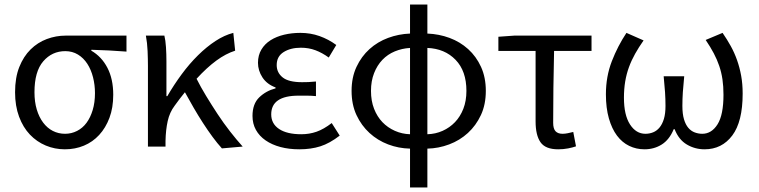

<svg xmlns="http://www.w3.org/2000/svg" viewBox="-20 -642 3324 841"><path d="M264 12Q220 12 180.5 -4.5Q141 -21 111 -52.5Q81 -84 63.5 -131Q46 -178 46 -238Q46 -302 64.5 -348.5Q83 -395 114 -425.5Q145 -456 185 -471Q225 -486 268 -486H534V-416Q492 -419 457 -421Q422 -423 380 -424V-420Q425 -394 450.5 -345Q476 -296 476 -227Q476 -170 459.5 -126Q443 -82 414.5 -51Q386 -20 347.5 -4Q309 12 264 12ZM265 -56Q293 -56 317.5 -68.5Q342 -81 359 -104Q376 -127 386 -160Q396 -193 396 -234Q396 -270 387.5 -303.5Q379 -337 362.5 -362.5Q346 -388 321.5 -403Q297 -418 266 -418Q208 -418 169.5 -373.5Q131 -329 131 -238Q131 -196 141 -162.5Q151 -129 169 -105Q187 -81 211.5 -68.5Q236 -56 265 -56Z M952 8Q932 -14 911 -42.5Q890 -71 869 -103.5Q848 -136 828 -170.5Q808 -205 790 -238Q779 -224 767.5 -209.5Q756 -195 745 -179Q723 -150 714.5 -111.5Q706 -73 705 -25V0H628V-353Q628 -382 626.5 -418Q625 -454 619 -486H700Q705 -466 707 -435.5Q709 -405 709 -373V-221H713Q742 -271 776 -317Q810 -363 847.5 -400Q885 -437 924 -462.5Q963 -488 1002 -498L1010 -420Q969 -407 927.5 -376.5Q886 -346 841 -297Q859 -261 883 -221.5Q907 -182 933 -142.5Q959 -103 987.5 -66.5Q1016 -30 1043 0Z M1291 12Q1246 12 1208.5 2Q1171 -8 1143.5 -27Q1116 -46 1101 -73Q1086 -100 1086 -134Q1086 -187 1115.5 -215.5Q1145 -244 1187 -255V-259Q1149 -273 1129.5 -303Q1110 -333 1110 -367Q1110 -400 1125 -425Q1140 -450 1165.5 -466Q1191 -482 1224.5 -490Q1258 -498 1296 -498Q1340 -498 1379.5 -484Q1419 -470 1453 -445L1420 -390Q1391 -411 1361.5 -422Q1332 -433 1298 -433Q1253 -433 1222.5 -414Q1192 -395 1192 -357Q1192 -324 1218 -303Q1244 -282 1303 -282Q1317 -282 1331 -282.5Q1345 -283 1364 -285V-221Q1342 -223 1324 -223Q1306 -223 1288 -223Q1168 -223 1168 -141Q1168 -100 1202.5 -77Q1237 -54 1300 -54Q1335 -54 1366.5 -65Q1398 -76 1433 -103L1468 -48Q1424 -14 1383 -1Q1342 12 1291 12Z M1605 -244Q1605 -200 1618.5 -165.5Q1632 -131 1655 -107Q1678 -83 1709.5 -69Q1741 -55 1776 -54V-432Q1741 -430 1709.5 -417Q1678 -404 1655 -380Q1632 -356 1618.5 -321.5Q1605 -287 1605 -244ZM2023 -244Q2023 -331 1975.5 -380Q1928 -429 1852 -432V-54Q1888 -55 1919 -69Q1950 -83 1973 -107Q1996 -131 2009.5 -165.5Q2023 -200 2023 -244ZM1776 179V9Q1726 8 1680 -9.5Q1634 -27 1598.5 -59.5Q1563 -92 1541.5 -138Q1520 -184 1520 -244Q1520 -303 1541.5 -349Q1563 -395 1598.5 -427Q1634 -459 1680 -476Q1726 -493 1776 -495V-622H1852V-495Q1903 -493 1949 -476Q1995 -459 2030.5 -427Q2066 -395 2087 -349Q2108 -303 2108 -244Q2108 -184 2086.5 -138Q2065 -92 2029.5 -59.5Q1994 -27 1947.5 -9.5Q1901 8 1852 9V179Z M2425 12Q2369 12 2347.5 -19Q2326 -50 2326 -110V-419H2163V-481L2233 -486H2571V-419H2407Q2405 -337 2404 -257.5Q2403 -178 2403 -104Q2403 -78 2413.5 -67Q2424 -56 2444 -56Q2455 -56 2467 -58.5Q2479 -61 2491 -64L2503 -1Q2489 4 2468.5 8Q2448 12 2425 12Z M2803 12Q2767 12 2736 -3Q2705 -18 2682.5 -48Q2660 -78 2647 -123.5Q2634 -169 2634 -229Q2634 -307 2660 -374Q2686 -441 2724 -498L2799 -465Q2778 -435 2762 -406.5Q2746 -378 2735 -348Q2724 -318 2718.5 -285Q2713 -252 2713 -214Q2713 -138 2739.5 -97Q2766 -56 2807 -56Q2825 -56 2841 -62.5Q2857 -69 2869 -83.5Q2881 -98 2888 -121Q2895 -144 2895 -178Q2895 -208 2893 -238.5Q2891 -269 2887 -308H2977Q2973 -269 2971 -238.5Q2969 -208 2969 -178Q2969 -143 2976 -119.5Q2983 -96 2995 -82Q3007 -68 3023 -62Q3039 -56 3056 -56Q3097 -56 3123 -97.5Q3149 -139 3149 -227Q3149 -264 3144.5 -294.5Q3140 -325 3130.5 -353Q3121 -381 3106.5 -408.5Q3092 -436 3071 -467L3145 -498Q3165 -469 3181 -440Q3197 -411 3208.5 -378.5Q3220 -346 3226.5 -310Q3233 -274 3233 -232Q3233 -109 3187.5 -48.5Q3142 12 3066 12Q3024 12 2988.5 -9Q2953 -30 2935 -76H2931Q2912 -30 2878.5 -9Q2845 12 2803 12Z"/></svg>

Font: CV Source Sans
Style: Regular
Weight: 400
Designer: Paul D. Hunt
Foundry: Adobe Systems Incorporated
Version: Version 3.001